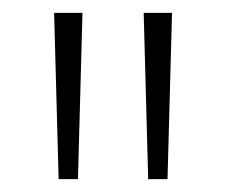

<svg xmlns="http://www.w3.org/2000/svg" viewBox="-20 -734 350 298"><path d="M108 -714 101 -456H71L64 -714ZM247 -714 240 -456H210L203 -714Z"/></svg>

Font: Noto Sans Arabic ExtCond ExtLt
Style: Regular
Weight: 200
Width: 2
Designer: Monotype Design Team, Nadine Chahine, Nizar Qandah and Khaled Hosny
Foundry: Monotype Imaging Inc.
Version: Version 2.012; ttfautohint (v1.8.4.7-5d5b)